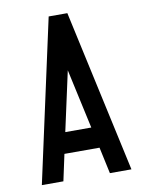

<svg xmlns="http://www.w3.org/2000/svg" viewBox="-80 -753 610 810"><g transform="rotate(-10 225.0 -348.0)"><path d="M169.4 -203.1H280.8L225.1 -458ZM125.5 0H33.2L185.1 -695.8H265.1L417 0H324.7L300.3 -113.3H149.9Z"/></g></svg>

Font: Anka/Coder Narrow
Style: Bold
Weight: 700
Width: 3
Monospace: yes
Version: Version 001.100